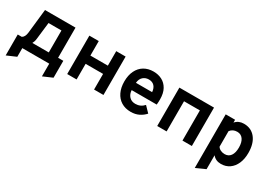

<svg xmlns="http://www.w3.org/2000/svg" viewBox="-4 -1267 3068 2213"><g transform="rotate(30 1530.0 -160.0)"><path d="M24 169V-109.5H77.5Q113 -128.5 120 -191L155 -511H561V-109.5H630.5V115.5L506.5 169V0H148V115.5ZM218.5 -109.5H437V-401.5H265L239 -178Q237 -157 231.5 -140Q226 -123 218.5 -109.5Z M745.5 0V-511H870.5V-318H1103V-511H1228V0H1103V-208H870.5V0Z M1595.5 12Q1522 12 1468.8 -21Q1415.5 -54 1386.8 -114.2Q1358 -174.5 1358 -256Q1358 -338.5 1387.2 -398.5Q1416.5 -458.5 1469.8 -490.8Q1523 -523 1595.5 -523Q1657.5 -523 1708 -497Q1758.5 -471 1788.5 -417.2Q1818.5 -363.5 1818.5 -280.5Q1818.5 -267.5 1817.8 -248.8Q1817 -230 1815 -211H1481.5Q1484.5 -158.5 1514.8 -126.5Q1545 -94.5 1596 -94.5Q1664.5 -94.5 1710.5 -146L1782.5 -71.5Q1749.5 -34 1702.8 -11Q1656 12 1595.5 12ZM1482 -308.5H1697.5Q1694 -358.5 1667.5 -387.5Q1641 -416.5 1593 -416.5Q1549 -416.5 1518 -389.2Q1487 -362 1482 -308.5Z M1943.5 0V-511H2404.5V0H2279.5V-401.5H2068.5V0Z M2560 203V-511H2685V-473.5Q2727.5 -523 2797.5 -523Q2896 -523 2952.5 -451.5Q3009 -380 3009 -255.5Q3009 -175 2982.5 -114.8Q2956 -54.5 2908 -21.2Q2860 12 2796 12Q2725 12 2685 -38.5V146.5ZM2777.5 -107.5Q2828.5 -107.5 2856 -146.2Q2883.5 -185 2883.5 -255.5Q2883.5 -326 2855.5 -365Q2827.5 -404 2777.5 -404Q2718 -404 2685 -359.5V-153Q2698 -131.5 2722.8 -119.5Q2747.5 -107.5 2777.5 -107.5Z"/></g></svg>

Font: Overpass
Style: Bold
Weight: 700
Designer: Delve Withrington, Dave Bailey, Thomas Jockin
Foundry: Delve Fonts LLC
Version: Version 4.000; ttfautohint (v1.8.3)